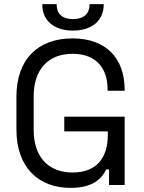

<svg xmlns="http://www.w3.org/2000/svg" viewBox="-20 -901 700 935"><path d="M324 14C432 14 476 -31 497 -76H511V0H587V-333H293V-261H505V-244C505 -133 451 -61 334 -61C214 -61 144 -138 144 -268V-432C144 -562 214 -639 333 -639C452 -639 504 -565 504 -466V-459H587V-464C587 -616 498 -714 333 -714C167 -714 60 -615 60 -430V-270C60 -85 168 14 324 14ZM186 -878C186 -803 241 -752 335 -752C430 -752 485 -803 485 -878V-881H416V-878C416 -836 390 -808 335 -808C281 -808 256 -836 256 -878V-881H186Z"/></svg>

Font: Meta Space
Style: Regular
Weight: 400
Designer: Meta Pool / Florian Karsten
Foundry: Meta Pool / Florian Karsten
Version: Version 2.000;Glyphs 3.1.1 (3137)